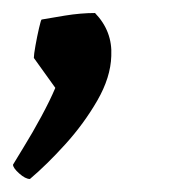

<svg xmlns="http://www.w3.org/2000/svg" viewBox="-37 -147 266 295"><path d="M9 128Q2 128 -7.5 119.5Q-17 111 -17 106Q-13 99 0 78Q13 57 26.5 32Q40 7 48 -12L15 -58Q15 -63 17.5 -77Q20 -91 23 -104Q26 -117 27 -117Q38 -119 62.5 -123Q87 -127 109 -127Q136 -99 134 -61Q133 -28 112.5 7.5Q92 43 63.5 74.5Q35 106 9 128Z"/></svg>

Font: Labrada SemiBold
Style: Italic
Weight: 600
Italic angle: -7°
Designer: Mercedes Jáuregui
Foundry: Omnibus-Type Team
Version: Version 1.000; ttfautohint (v1.8.4.7-5d5b)